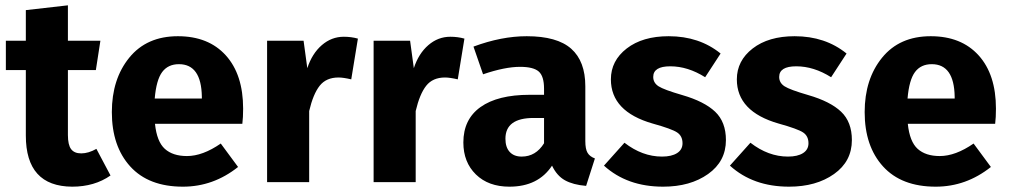

<svg xmlns="http://www.w3.org/2000/svg" viewBox="-20 -684 3789 721"><path d="M342 -125 395 -25Q335 17 251 17Q77 16 77 -175V-421H2V-531H77V-646L235 -664V-531H357L340 -421H235V-177Q235 -140 247 -124Q259 -108 285 -108Q312 -108 342 -125Z M893 -276Q893 -243 890 -219H562Q569 -152 599 -125Q629 -98 682 -98Q741 -98 809 -145L874 -57Q781 17 667 17Q538 17 469 -59Q400 -135 400 -263Q400 -387 465.5 -467.5Q531 -548 648 -548Q763 -548 828 -476Q893 -404 893 -276ZM738 -314V-321Q736 -443 652 -443Q611 -443 589 -413.5Q567 -384 561 -314Z M1271 -546Q1299 -546 1324 -539L1299 -386Q1269 -393 1251 -393Q1205 -393 1180.5 -362Q1156 -331 1141 -267V0H983V-531H1120L1134 -428Q1152 -483 1188.5 -514.5Q1225 -546 1271 -546Z M1671 -546Q1699 -546 1724 -539L1699 -386Q1669 -393 1651 -393Q1605 -393 1580.5 -362Q1556 -331 1541 -267V0H1383V-531H1520L1534 -428Q1552 -483 1588.5 -514.5Q1625 -546 1671 -546Z M2178 -154Q2178 -124 2186.5 -110Q2195 -96 2214 -89L2181 14Q2132 10 2101.5 -7Q2071 -24 2053 -62Q2001 17 1893 17Q1814 17 1767 -29Q1720 -75 1720 -149Q1720 -236 1784.5 -282Q1849 -328 1969 -328H2023V-351Q2023 -398 2003 -415.5Q1983 -433 1933 -433Q1876 -433 1794 -405L1758 -509Q1863 -548 1958 -548Q2072 -548 2125 -501Q2178 -454 2178 -360ZM1939 -96Q1992 -96 2023 -146V-241H1984Q1878 -241 1878 -163Q1878 -131 1894 -113.5Q1910 -96 1939 -96Z M2491 -548Q2606 -548 2686 -483L2628 -394Q2563 -435 2497 -435Q2433 -435 2433 -395Q2433 -373 2453 -360Q2473 -347 2542 -327Q2625 -303 2665.5 -264.5Q2706 -226 2706 -158Q2706 -78 2639 -30.5Q2572 17 2470 17Q2335 17 2248 -62L2325 -148Q2392 -96 2466 -96Q2502 -96 2522.5 -109Q2543 -122 2543 -146Q2543 -173 2523 -186.5Q2503 -200 2431 -220Q2274 -265 2274 -386Q2274 -456 2333.5 -502Q2393 -548 2491 -548Z M2964 -548Q3079 -548 3159 -483L3101 -394Q3036 -435 2970 -435Q2906 -435 2906 -395Q2906 -373 2926 -360Q2946 -347 3015 -327Q3098 -303 3138.5 -264.5Q3179 -226 3179 -158Q3179 -78 3112 -30.5Q3045 17 2943 17Q2808 17 2721 -62L2798 -148Q2865 -96 2939 -96Q2975 -96 2995.5 -109Q3016 -122 3016 -146Q3016 -173 2996 -186.5Q2976 -200 2904 -220Q2747 -265 2747 -386Q2747 -456 2806.5 -502Q2866 -548 2964 -548Z M3720 -276Q3720 -243 3717 -219H3389Q3396 -152 3426 -125Q3456 -98 3509 -98Q3568 -98 3636 -145L3701 -57Q3608 17 3494 17Q3365 17 3296 -59Q3227 -135 3227 -263Q3227 -387 3292.5 -467.5Q3358 -548 3475 -548Q3590 -548 3655 -476Q3720 -404 3720 -276ZM3565 -314V-321Q3563 -443 3479 -443Q3438 -443 3416 -413.5Q3394 -384 3388 -314Z"/></svg>

Font: Fira Sans
Style: Bold
Weight: 700
Designer: bBox Type GmbH & Carrois Corporate GbR & Edenspiekermann AG
Foundry: bBox Type GmbH & Carrois Corporate GbR & Edenspiekermann AG
Version: Version 4.301;PS 004.301;hotconv 1.0.88;makeotf.lib2.5.64775